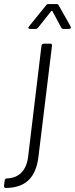

<svg xmlns="http://www.w3.org/2000/svg" viewBox="-93 -720 371 949"><path d="M55 -577H82C87 -577 91 -578 95 -583L160 -665C161 -667 165 -667 166 -665L210 -583C213 -578 216 -577 221 -577H248C256 -577 260 -583 256 -589L197 -694C194 -699 191 -700 186 -700H147C142 -700 138 -699 135 -694L50 -589C44 -583 48 -577 55 -577ZM-64 209C38 208 85 153 97 55L164 -494C165 -500 162 -504 156 -504H123C117 -504 113 -500 112 -494L46 55C38 121 2 160 -59 162C-65 162 -69 166 -70 172L-73 199C-74 205 -70 209 -64 209Z"/></svg>

Font: Barlow Semi Condensed Light
Style: Italic
Weight: 300
Width: 4
Italic angle: -7°
Designer: Jeremy Tribby
Foundry: Tribby Type
Version: Version 1.422;hotconv 1.0.109;makeotfexe 2.5.65596